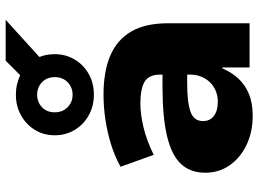

<svg xmlns="http://www.w3.org/2000/svg" viewBox="-137 -763 911 677"><g transform="rotate(-90 318.5 -424.5)"><path d="M249 11Q191 11 145.5 -11Q100 -33 74 -70.5Q48 -108 48 -156Q48 -209 79 -242Q110 -275 177 -291Q244 -307 352 -307H416V-220H361Q328 -220 303.5 -217Q279 -214 262.5 -208Q246 -202 238 -191Q230 -180 230 -164Q230 -140 248 -126Q266 -112 299 -112Q325 -112 346.5 -124Q368 -136 381 -158.5Q394 -181 394 -210V-314Q394 -355 369 -370Q344 -385 292 -385Q254 -385 208 -374Q162 -363 111 -338L69 -455Q105 -475 146.5 -488Q188 -501 233 -508Q278 -515 324 -515Q404 -515 460 -491.5Q516 -468 545.5 -418Q575 -368 575 -287V0H419V-96H416Q402 -63 379.5 -39Q357 -15 325 -2Q293 11 249 11ZM323 -549Q283 -549 250.5 -567Q218 -585 199 -616.5Q180 -648 180 -687Q180 -726 199 -757Q218 -788 250.5 -806Q283 -824 323 -824Q342 -824 359 -820Q376 -816 392 -809L443 -860H587L456 -741Q461 -729 463.5 -715.5Q466 -702 466 -687Q466 -648 447 -616.5Q428 -585 396 -567Q364 -549 323 -549ZM323 -624Q349 -624 367 -641.5Q385 -659 385 -686Q385 -715 367 -732Q349 -749 323 -749Q297 -749 279 -732Q261 -715 261 -687Q261 -659 279 -641.5Q297 -624 323 -624Z"/></g></svg>

Font: Nunito Sans 8pt Black
Style: Regular
Weight: 900
Version: Version 3.101;gftools[0.9.27]